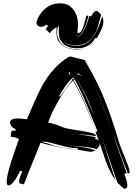

<svg xmlns="http://www.w3.org/2000/svg" viewBox="-20 -1054 814 1146"><path d="M556 -163 550 -166Q508 -177 461 -180Q414 -183 365 -193Q413 -183 459 -177.5Q505 -172 550 -157Q536 -148 520 -148Q501 -150 482.5 -154Q464 -158 443 -160Q443 -166 446 -169Q417 -169 388.5 -175Q360 -181 333 -188.5Q306 -196 280.5 -202.5Q255 -209 233 -209Q233 -206 232 -206Q258 -201 281 -192Q304 -183 333 -178Q361 -171 387.5 -168Q414 -165 440 -160Q398 -164 354.5 -172Q311 -180 269 -190L222 -202Q197 -138 171.5 -76.5Q146 -15 122 48Q120 44 115.5 43.5Q111 43 106.5 43Q102 43 98 40.5Q94 38 94 30Q94 22 98 7.5Q102 -7 113 -31Q111 -33 106.5 -33.5Q102 -34 100 -34Q80 8 61.5 30.5Q43 53 32 53Q20 53 20 30Q20 11 27 -18.5Q34 -48 44.5 -82Q55 -116 68 -152.5Q81 -189 93 -224Q82 -231 69.5 -234Q57 -237 42 -239Q45 -243 45 -249Q45 -255 46 -261Q47 -267 50 -271Q53 -275 61 -275Q63 -275 73 -273V-282Q57 -290 48.5 -301Q40 -312 40 -323Q40 -347 86 -347Q99 -347 112.5 -345.5Q126 -344 140 -342L186 -447Q201 -481 218.5 -517Q236 -553 260 -588Q284 -623 314.5 -654.5Q345 -686 385 -711L400 -717Q428 -710 445.5 -705.5Q463 -701 474 -699Q484 -695 490 -694H489L490 -691Q490 -690 489 -689L501 -668Q566 -559 611 -442Q656 -325 688 -212Q696 -187 707.5 -158.5Q719 -130 729.5 -104.5Q740 -79 747 -58.5Q754 -38 754 -29Q754 -22 751 -20.5Q748 -19 743 -19Q717 -84 694 -147Q671 -209 649 -272Q669 -209 691 -147Q714 -84 737 -19H730Q724 -19 722 -13Q724 -11 727 -2.5Q730 6 733 15.5Q736 25 738 35Q740 45 740 50Q740 72 727 72Q720 72 716 69Q712 66 707 61L697 51Q691 45 682 39L586 -237Q607 -172 627.5 -107Q648 -42 670 21Q654 2 640.5 -25Q627 -52 615.5 -82Q604 -112 594 -143.5Q584 -175 574 -203Q574 -201 574.5 -199.5Q575 -198 575 -196Q575 -180 565 -172ZM550 -267Q552 -267 556 -268.5Q560 -270 562 -270Q529 -353 496.5 -431Q464 -509 425 -581L419 -575L434 -548Q469 -484 497 -416Q525 -348 550 -276Q521 -354 487.5 -431.5Q454 -509 416 -572L412 -570Q378 -535 348.5 -486Q319 -437 293 -386L267 -323L284 -319Q299 -315 313.5 -310.5Q328 -306 339 -301Q361 -290 397 -284Q433 -278 467.5 -272.5Q502 -267 527.5 -260.5Q553 -254 553 -242L431 -256Q442 -254 458 -251.5Q474 -249 490.5 -246Q507 -243 523 -240.5Q539 -238 550 -236Q550 -233 549.5 -230.5Q549 -228 549 -226Q549 -224 551.5 -223.5Q554 -223 557.5 -222.5Q561 -222 564 -220Q567 -219 570 -214ZM333 -481Q335 -481 334.5 -478.5Q334 -476 335 -476Q337 -476 347 -490Q357 -504 370 -522Q383 -540 395 -556Q407 -572 412 -577L407 -584Q386 -564 368 -537Q350 -510 333 -481ZM434 -589Q466 -535 493 -476Q519 -418 542 -360Q523 -418 496 -476Q468 -535 435 -589ZM587 -439Q618 -359 648 -276Q620 -357 589 -436Q560 -514 522 -593Q558 -517 587 -439ZM440 -611Q453 -608 458 -605Q463 -602 465 -602L466 -605Q467 -605 462 -606Q457 -607 454 -608L456 -612L444 -616ZM391 -621 399 -600 398 -621Q396 -621 393.5 -622Q391 -623 389 -623ZM417 -592 410 -587 416 -579 422 -585ZM431 -594H432L427 -601V-600ZM590 -956Q597 -940 597 -927Q597 -903 584.5 -876.5Q572 -850 559 -827L547 -826Q543 -817 535 -806.5Q527 -796 514.5 -787Q502 -778 484 -772Q466 -766 442 -766Q408 -766 386.5 -775Q365 -784 354 -797L349 -805Q336 -818 333.5 -835.5Q331 -853 331 -864V-886Q331 -897 330 -902Q325 -894 323 -885.5Q321 -877 321 -855Q321 -845 324.5 -832Q328 -819 340 -801L347 -793Q364 -773 388 -766.5Q412 -760 443 -760Q454 -760 465 -762Q476 -764 483 -765Q475 -762 466 -760.5Q457 -759 446 -758Q424 -758 408 -760.5Q392 -763 380 -767.5Q368 -772 359 -778.5Q350 -785 341 -794L336 -800Q323 -813 320 -831Q317 -849 317 -861Q317 -871 317.5 -878.5Q318 -886 318 -893Q306 -885 296 -876.5Q286 -868 277 -856L254 -878Q254 -887 267 -899L259 -906Q250 -901 241.5 -897.5Q233 -894 225 -894Q212 -894 204.5 -902.5Q197 -911 197 -919L203 -937Q209 -955 225 -976.5Q241 -998 269 -1016Q297 -1034 341 -1034Q375 -1034 396 -1018Q417 -1002 428 -981.5Q439 -961 442.5 -941Q446 -921 446 -912Q446 -897 444.5 -882.5Q443 -868 442 -861Q442 -857 447 -857Q460 -857 468 -873Q476 -889 481.5 -908.5Q487 -928 491 -944.5Q495 -961 500 -961L507 -960Q504 -941 497 -919.5Q490 -898 480.5 -879.5Q471 -861 461 -848.5Q451 -836 443 -836L434 -845Q435 -842 438 -838.5Q441 -835 443 -835Q452 -835 462 -846.5Q472 -858 482 -876Q492 -894 500 -916Q508 -938 512 -959L523 -956Q524 -956 526.5 -961Q529 -966 533 -972Q537 -978 542.5 -983Q548 -988 554 -988Q563 -988 570 -981Q577 -974 584 -966Q576 -941 571.5 -922Q567 -903 558 -877Q555 -872 548 -857Q541 -842 527 -826Q513 -810 491.5 -797Q470 -784 439 -784Q414 -784 396.5 -787.5Q379 -791 367 -803L361 -810Q372 -789 396.5 -785Q421 -781 444 -781Q471 -781 493 -794.5Q515 -808 531.5 -829Q548 -850 559.5 -874Q571 -898 578 -919ZM509 -775Q521 -785 531 -792Q541 -799 547 -807Q534 -790 509 -775Z"/></svg>

Font: Finger Paint
Style: Regular
Weight: 400
Designer: Ralph du Carrois
Foundry: Ralph du Carrois
Version: Version 1.001